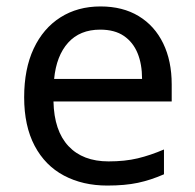

<svg xmlns="http://www.w3.org/2000/svg" viewBox="-20 -566 604 596"><path d="M292 -546Q361 -546 410.5 -516Q460 -486 486.5 -431.5Q513 -377 513 -304V-251H146Q148 -160 192.5 -112.5Q237 -65 317 -65Q368 -65 407.5 -74.5Q447 -84 489 -102V-25Q448 -7 408 1.5Q368 10 313 10Q237 10 178.5 -21Q120 -52 87.5 -113.5Q55 -175 55 -264Q55 -352 84.5 -415Q114 -478 167.5 -512Q221 -546 292 -546ZM291 -474Q228 -474 191.5 -433.5Q155 -393 148 -321H421Q421 -367 407 -401Q393 -435 364.5 -454.5Q336 -474 291 -474Z"/></svg>

Font: Noto Sans Armenian
Style: Regular
Weight: 400
Designer: Monotype Design Team
Foundry: Monotype Imaging Inc.
Version: Version 2.007